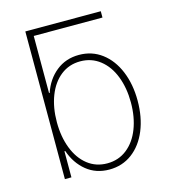

<svg xmlns="http://www.w3.org/2000/svg" viewBox="-108 -792 780 888"><g transform="rotate(-15 282.0 -348.0)"><path d="M457 -676.8H127.9V-403.3H130.9Q151.4 -464.4 197.3 -501.2Q243.2 -538.1 306.6 -538.1Q368.7 -538.1 415.8 -502.7Q462.9 -467.3 488.8 -404.8Q514.6 -342.3 514.6 -263.7Q514.6 -184.6 489 -122.3Q463.4 -60.1 416.3 -24.7Q369.1 10.7 306.6 10.7Q243.2 10.7 197.8 -26.1Q152.3 -63 130.9 -125H127V0H95.7V-707H457ZM304.7 -19.5Q358.9 -19.5 399.2 -51.3Q439.5 -83 460.9 -138.4Q482.4 -193.8 482.4 -263.7Q482.4 -333 460.9 -388.7Q439.5 -444.3 398.9 -476.1Q358.4 -507.8 304.7 -507.8Q251 -507.8 210.9 -476.3Q170.9 -444.8 149.4 -389.2Q127.9 -333.5 127.9 -263.7Q127.9 -193.8 149.4 -138.2Q170.9 -82.5 210.9 -51Q251 -19.5 304.7 -19.5Z"/></g></svg>

Font: Pretendard Std Thin
Style: Regular
Weight: 100
Designer: Base glyphs from Inter by Rasmus Andersson; Hangeul glyphs from Noto Sans CJK(Source Han Sans) by Jang Soo-young and Kan
Foundry: Kil Hyung-jin
Version: Version 1.309